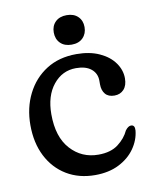

<svg xmlns="http://www.w3.org/2000/svg" viewBox="-72 -647 566 712"><g transform="rotate(-10 211.0 -291.0)"><path d="M400 -324.5Q400 -297.5 386.5 -282.8Q373 -268 351 -268Q328 -268 316.5 -281.8Q305 -295.5 305 -318.5V-332Q305 -359.5 284.8 -376.2Q264.5 -393 227.5 -393Q175.5 -393 141.8 -351.2Q108 -309.5 108 -240Q108 -154.5 149.8 -108.5Q191.5 -62.5 254.5 -62.5Q301 -62.5 329 -83.8Q357 -105 370 -133.5Q381 -148 391.5 -148Q406.5 -148 405 -127Q401.5 -91.5 379.5 -60Q357.5 -28.5 319.2 -9.2Q281 10 229.5 10Q168.5 10 122.2 -18Q76 -46 50.2 -96.5Q24.5 -147 24.5 -214Q24.5 -279 50.8 -331.2Q77 -383.5 124.8 -413.8Q172.5 -444 238 -444Q288 -444 324.5 -427.2Q361 -410.5 380.5 -383Q400 -355.5 400 -324.5ZM227.5 -481.5Q200.5 -481.5 185 -497Q169.5 -512.5 169.5 -537.5Q169.5 -562 185 -577.2Q200.5 -592.5 227.5 -592.5Q254.5 -592.5 270 -577.2Q285.5 -562 285.5 -537.5Q285.5 -513 270 -497.2Q254.5 -481.5 227.5 -481.5Z"/></g></svg>

Font: Fraunces 144pt SuperSoft
Style: Regular
Weight: 400
Version: Version 1.000;[b76b70a41]